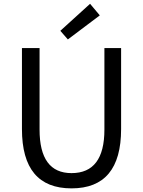

<svg xmlns="http://www.w3.org/2000/svg" viewBox="-20 -989 761 1021"><path d="M96.7 -302.7V-733.4H190.4V-299.8Q190.4 -68.4 360.4 -68.4Q535.2 -68.4 535.2 -299.8V-733.4H624V-302.7Q624 12.7 360.4 12.7Q96.7 12.7 96.7 -302.7ZM340.8 -779.3 300.8 -825.2 459 -968.8 510.7 -907.2Z"/></svg>

Font: Nasu
Style: Regular
Weight: 400
Designer: Ryoko NISHIZUKA (kana &amp; ideographs); Paul D. Hunt (Latin, Greek &amp; Cyrillic); Wenlong ZHANG (bopomofo); Sandoll C
Version: Version 2014.1215